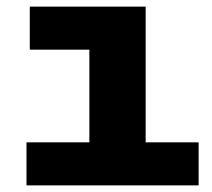

<svg xmlns="http://www.w3.org/2000/svg" viewBox="-20 -560 640 580"><path d="M60 0V-130H250V-410H70V-540H420V-130H580V0Z"/></svg>

Font: Geist Mono UltraBlack
Style: Regular
Weight: 900
Monospace: yes
Designer: Basement.studio, Andrés Briganti, Mateo Zaragoza
Foundry: Basement.studio, Vercel, Andrés Briganti, Guido Ferreyra, Mateo Zaragoza
Version: Version 1.400; ttfautohint (v1.8.4.7-5d5b)